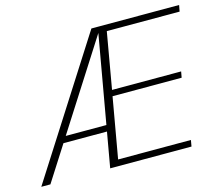

<svg xmlns="http://www.w3.org/2000/svg" viewBox="-117 -800 1063 926"><g transform="rotate(-15 414.5 -337.5)"><path d="M-20 0H25.5L445.5 -657.5L449 -675H411ZM124.5 -175.5H366L371.5 -206.5H143ZM324 0H730L735.5 -31.5H372L425 -333H770L775.5 -363H430.5L479.5 -643.5H843L849 -675H443Z"/></g></svg>

Font: Anybody UltraCondensed Thin ExtraLight
Style: Italic
Weight: 250
Italic angle: -10°
Version: Version 1.111